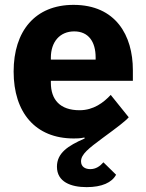

<svg xmlns="http://www.w3.org/2000/svg" viewBox="-20 -557 602 789"><path d="M336 212C399 212 440 193 457 161L405 110C391 126 374 138 351 138C331 138 313 129 313 106C313 77 344 53 402 10C462 -34 494 -58 509 -75L435 -167C406 -136 365 -104 307 -104C226 -104 189 -148 189 -217V-225H526V-269C526 -411 456 -537 282 -537C124 -537 36 -429 36 -263C36 -95 125 12 283 12C295 12 309 12 327 8L328 12C259 42 214 72 214 128C214 191 272 212 336 212ZM189 -312V-320C189 -385 226 -428 285 -428C344 -428 373 -385 373 -321V-312Z"/></svg>

Font: LVC Sans
Style: Bold
Weight: 700
Designer: Mike Abbink, Paul van der Laan, Pieter van Rosmalen
Foundry: Bold Monday
Version: Version 3.0